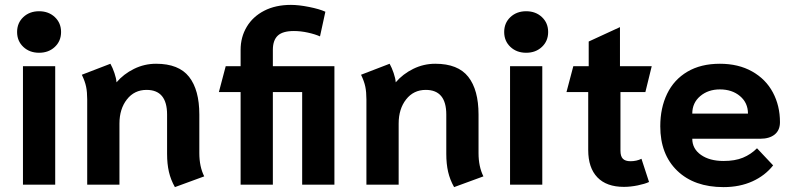

<svg xmlns="http://www.w3.org/2000/svg" viewBox="-20 -756 3248 786"><path d="M50 -625Q50 -662 75.5 -686Q101 -710 140 -710Q179 -710 204.5 -686Q230 -662 230 -625Q230 -588 204.5 -564Q179 -540 140 -540Q101 -540 75.5 -564Q50 -588 50 -625ZM74 -485H206V0H74Z M664 -126V-287Q664 -388 580 -388Q530 -388 499.5 -349Q469 -310 469 -250V0H337V-349Q337 -379 332.5 -401Q328 -423 315 -450L432 -495Q441 -479 448.5 -457Q456 -435 457 -419Q486 -453 528.5 -474Q571 -495 619 -495Q712 -495 754 -441.5Q796 -388 796 -287V-129Q796 -74 816 -34L696 10Q679 -20 671.5 -52.5Q664 -85 664 -126Z M1349 0H1217V-379H1097V0H965V-379H876L904 -485H965V-552Q965 -604 990 -646Q1015 -688 1061.5 -712Q1108 -736 1171 -736Q1203 -736 1245.5 -727.5Q1288 -719 1312 -708L1290 -607Q1270 -616 1240.5 -622.5Q1211 -629 1183 -629Q1137 -629 1117 -610Q1097 -591 1097 -552V-485H1349Z M1807 -126V-287Q1807 -388 1723 -388Q1673 -388 1642.5 -349Q1612 -310 1612 -250V0H1480V-349Q1480 -379 1475.5 -401Q1471 -423 1458 -450L1575 -495Q1584 -479 1591.5 -457Q1599 -435 1600 -419Q1629 -453 1671.5 -474Q1714 -495 1762 -495Q1855 -495 1897 -441.5Q1939 -388 1939 -287V-129Q1939 -74 1959 -34L1839 10Q1822 -20 1814.5 -52.5Q1807 -85 1807 -126Z M2044 -625Q2044 -662 2069.5 -686Q2095 -710 2134 -710Q2173 -710 2198.5 -686Q2224 -662 2224 -625Q2224 -588 2198.5 -564Q2173 -540 2134 -540Q2095 -540 2069.5 -564Q2044 -588 2044 -625ZM2068 -485H2200V0H2068Z M2388 -142V-379H2299L2327 -485H2390V-586L2518 -645V-485H2648L2622 -379H2520V-139Q2520 -116 2530 -106Q2540 -96 2561 -96Q2586 -96 2606 -106L2637 -11Q2620 -3 2590.5 3Q2561 9 2534 9Q2463 9 2425.5 -30Q2388 -69 2388 -142Z M2683 -239Q2683 -314 2711 -372Q2739 -430 2794 -462.5Q2849 -495 2927 -495Q3003 -495 3059 -463.5Q3115 -432 3144 -377.5Q3173 -323 3173 -256Q3173 -223 3151.5 -205.5Q3130 -188 3092 -188H2814Q2814 -147 2849.5 -122Q2885 -97 2942 -97Q2989 -97 3021.5 -110.5Q3054 -124 3079 -149L3145 -79Q3112 -37 3060 -13.5Q3008 10 2942 10Q2822 10 2752.5 -57Q2683 -124 2683 -239ZM3042 -291Q3042 -335 3009.5 -362.5Q2977 -390 2927 -390Q2879 -390 2846.5 -362.5Q2814 -335 2814 -291Z"/></svg>

Font: Niramit
Style: Bold
Weight: 700
Designer: Katatrad Aksorn Co.,Ltd.
Foundry: Cadson Demak Co.,Ltd.
Version: Version 1.001; ttfautohint (v1.6)